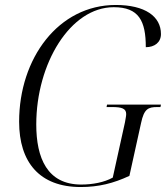

<svg xmlns="http://www.w3.org/2000/svg" viewBox="-20 -743 676 773"><path d="M305 10C377 10 437 -5 501 -35L548 -248C560 -305 577 -312 613 -312H626L628 -322H411L409 -312H432C470 -312 488 -306 488 -284C488 -275 485 -263 483 -250L434 -28C400 -9 353 0 307 0C170 0 126 -107 126 -242C126 -487 263 -714 438 -714C539 -714 567 -659 567 -553C602 -553 628 -572 628 -606C628 -677 564 -723 446 -723C215 -723 57 -508 57 -253C57 -90 139 10 305 10Z"/></svg>

Font: Noto Serif Display SemiCondensed Light
Style: Italic
Weight: 300
Width: 4
Italic angle: -12°
Designer: Monotype Design Team
Foundry: Monotype Imaging Inc.
Version: Version 2.009